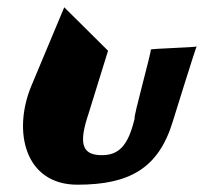

<svg xmlns="http://www.w3.org/2000/svg" viewBox="-20 -524 607 526"><path d="M276 -385 156 -504 66 -289C14 -164 48 -18 192 -18C335 -18 414 -63 453 -190C453 -190 518 -400 519 -397C520 -394 390 -391 393 -388C396 -385 344 -200 349 -200C331 -124 305 -97 254 -99C203 -101 196 -134 223 -214Z"/></svg>

Font: Drag You Down
Style: Regular
Weight: 400
Designer: Robert Jablonski
Foundry: Cannot Into Space Fonts
Version: Version 0.97